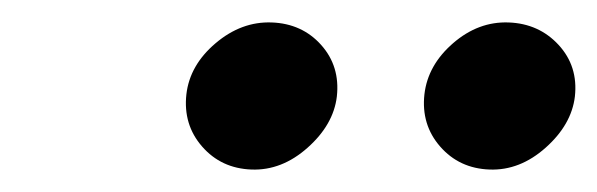

<svg xmlns="http://www.w3.org/2000/svg" viewBox="-20 -734 532 171"><path d="M358 -650Q355 -623 372 -603.5Q389 -584 416 -583Q443 -582 466 -602.5Q489 -623 492 -648Q495 -675 477.5 -694Q460 -713 433 -714Q406 -715 383.5 -695.5Q361 -676 358 -650ZM146 -650Q143 -623 160 -603.5Q177 -584 204 -583Q231 -582 254 -602.5Q277 -623 280 -648Q283 -675 266 -694Q249 -713 222 -714Q195 -715 172 -695.5Q149 -676 146 -650Z"/></svg>

Font: Jost* 500 Medium Italic
Style: Italic
Weight: 500
Italic angle: -10°
Version: Version 3.200; ttfautohint (v0.97) -l 8 -r 50 -G 200 -x 14 -